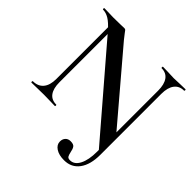

<svg xmlns="http://www.w3.org/2000/svg" viewBox="-210 -793 1151 1151"><g transform="rotate(45 366.0 -217.0)"><path d="M29 -613Q26 -613 26 -619Q26 -625 29 -625L69 -624Q81 -623 105 -623L169 -624Q181 -625 197 -625Q205 -625 209 -621Q213 -617 221 -605Q238 -582 246 -573L625 -127L633 14L621 17L140 -543Q106 -582 80 -597.5Q54 -613 29 -613ZM405 129Q405 108 417 95Q429 82 450 82Q475 82 483.5 94Q492 106 496 129Q500 148 505.5 157Q511 166 527 166Q564 166 585 125Q606 84 606 15L633 14Q633 97 598.5 144Q564 191 502 191Q458 191 431.5 173.5Q405 156 405 129ZM35 -12Q78 -12 101.5 -40Q125 -68 125 -121V-602L152 -600V-121Q152 -68 172.5 -40Q193 -12 233 -12Q236 -12 236 -6Q236 0 233 0Q207 0 193 -1L140 -2L81 -1Q65 0 35 0Q32 0 32 -6Q32 -12 35 -12ZM525 -613Q523 -613 523 -619Q523 -625 525 -625L566 -624Q598 -622 619 -622Q638 -622 674 -624L716 -625Q719 -625 719 -619Q719 -613 716 -613Q676 -613 654.5 -584.5Q633 -556 633 -503V14L606 15V-503Q606 -556 585.5 -584.5Q565 -613 525 -613Z"/></g></svg>

Font: Cormorant Garamond SemiBold
Style: Regular
Weight: 600
Designer: Christian Thalmann (Catharsis Fonts)
Foundry: Catharsis Fonts
Version: Version 4.000